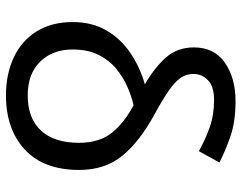

<svg xmlns="http://www.w3.org/2000/svg" viewBox="-103 -483 810 644"><g transform="rotate(-90 302.0 -161.0)"><path d="M285 224Q216 224 167 207Q118 190 79 170L117 101Q154 122 196 137Q238 152 289 152Q334 152 355 131.5Q376 111 376 83Q376 59 363 40Q350 21 320.5 0.5Q291 -20 242 -47Q151 -96 102.5 -154.5Q54 -213 54 -300Q54 -420 122.5 -483Q191 -546 304 -546Q375 -546 431 -520Q487 -494 518.5 -443.5Q550 -393 550 -322Q550 -258 522.5 -210Q495 -162 447.5 -129.5Q400 -97 341 -80Q397 -48 431 -9.5Q465 29 465 84Q465 153 413.5 188.5Q362 224 285 224ZM271 -118Q302 -125 334.5 -139.5Q367 -154 395 -177.5Q423 -201 440.5 -236.5Q458 -272 458 -323Q458 -389 417.5 -431Q377 -473 304 -473Q227 -473 186 -428.5Q145 -384 145 -301Q145 -233 178.5 -191Q212 -149 271 -118Z"/></g></svg>

Font: TSCustom
Style: Regular
Weight: 400
Designer: Monotype Design Team
Foundry: Monotype Imaging Inc.
Version: Version 2.004; ttfautohint (v1.8.3) -l 8 -r 50 -G 200 -x 14 